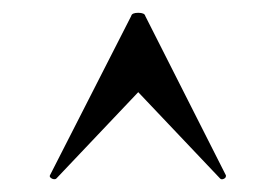

<svg xmlns="http://www.w3.org/2000/svg" viewBox="-20 -493 432 300"><path d="M333 -218Q333 -215 329.5 -213.5Q326 -212 324 -214L196 -349L68 -214Q67 -213 65 -213Q62 -213 59.5 -215Q57 -217 58 -219L185 -468Q186 -473 196 -473Q206 -473 207 -468L333 -219Z"/></svg>

Font: Cormorant SC
Style: Bold
Weight: 700
Designer: Christian Thalmann (Catharsis Fonts)
Foundry: Catharsis Fonts
Version: Version 4.000